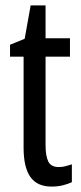

<svg xmlns="http://www.w3.org/2000/svg" viewBox="-20 -678 299 708"><path d="M197 -62Q209 -62 221 -65Q233 -68 245 -72V-6Q229 1 211 5.5Q193 10 170 10Q117 10 92 -25.5Q67 -61 67 -133V-469H17V-513L71 -535L93 -658H148V-537H238V-469H148V-143Q148 -103 158 -82.5Q168 -62 197 -62Z"/></svg>

Font: Noto Sans Lao UI ExtCond
Style: Regular
Weight: 400
Width: 2
Designer: Monotype Design Team
Foundry: Monotype Imaging Inc.
Version: Version 2.000; ttfautohint (v1.8.4.7-5d5b)